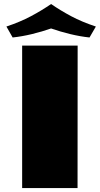

<svg xmlns="http://www.w3.org/2000/svg" viewBox="-20 -958 508 978"><path d="M12.7 -822.8Q82.5 -846.2 137.7 -875.5Q192.9 -904.8 240.2 -937.5Q287.6 -904.8 342.5 -875.5Q397.5 -846.2 468.3 -822.8L436 -767.1Q389.2 -772 337.6 -784.4Q286.1 -796.9 240.2 -813Q194.3 -796.9 142.8 -784.4Q91.3 -772 44.4 -767.1ZM92.8 -725.6H375.5L375 0H92.8Z"/></svg>

Font: Poller One
Style: Regular
Weight: 400
Designer: Yvonne Schttler
Foundry: Yvonne Schttler
Version: Version 1.002